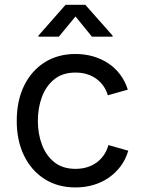

<svg xmlns="http://www.w3.org/2000/svg" viewBox="-20 -781 611 812"><path d="M299.3 11.7Q225.1 11.7 169.2 -23.4Q113.3 -58.6 82 -122.1Q50.8 -185.5 50.8 -269.5Q50.8 -355 82 -418.7Q113.3 -482.4 169.2 -517.6Q225.1 -552.7 299.3 -552.7Q338.9 -552.7 374 -542.5Q409.2 -532.2 438.2 -512.9Q467.3 -493.7 488.3 -465.6Q509.3 -437.5 520.5 -401.9L436 -377.9Q430.2 -398.9 418 -416.5Q405.8 -434.1 388.4 -447Q371.1 -460 348.6 -467Q326.2 -474.1 299.3 -474.1Q244.6 -474.1 209.5 -445.6Q174.3 -417 157.2 -370.6Q140.1 -324.2 140.1 -269.5Q140.1 -215.8 157.2 -169.7Q174.3 -123.5 209.5 -95.2Q244.6 -66.9 299.3 -66.9Q326.7 -66.9 349.6 -74.2Q372.6 -81.5 390.4 -95Q408.2 -108.4 420.4 -127Q432.6 -145.5 438.5 -167.5L522.5 -143.6Q511.7 -106.9 490.5 -78.4Q469.2 -49.8 439.9 -29.5Q410.6 -9.3 375 1.2Q339.4 11.7 299.3 11.7ZM229 -626H142.6V-630.4L257.3 -760.7H340.8L456.1 -630.4V-626H368.7L299.3 -711.4Z"/></svg>

Font: Inter Variable LoSnoCo
Style: Regular
Weight: 400
Designer: Rasmus Andersson
Foundry: rsms
Version: Version 4.000;git-a52131595; featfreeze: case,dlig,ss01,ss02